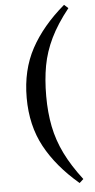

<svg xmlns="http://www.w3.org/2000/svg" viewBox="-65 -862 540 1097"><g transform="rotate(-5 204.5 -313.0)"><path d="M199 -313Q199 -219 215 -138.5Q231 -58 268.5 18.5Q306 95 369 177L346 198Q219 90 153 -32Q87 -154 87 -313Q87 -472 153 -594Q219 -716 346 -824L369 -803Q302 -719 265 -642.5Q228 -566 213.5 -487Q199 -408 199 -313Z"/></g></svg>

Font: Noto Serif KR ExtraLight ExtraBold
Style: Regular
Weight: 800
Version: Version 2.003-H1;hotconv 1.1.1;makeotfexe 2.6.0